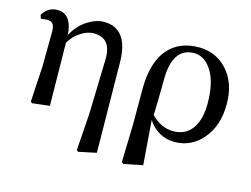

<svg xmlns="http://www.w3.org/2000/svg" viewBox="-101 -711 1425 1092"><g transform="rotate(15 611.5 -165.0)"><path d="M539 189 533 -347C530 -476 481 -541 386 -541C355 -541 323 -530 290 -509C254 -486 226 -454 206 -415C201 -497 170 -538 112 -538C77 -538 48 -521 27 -487L34 -465C37 -465 41 -466 48 -467C59 -468 67 -469 71 -469C103 -469 115 -452 115 -409L113 -203L101 4L109 12L212 0L207 -371C239 -424 296 -463 347 -463C418 -463 452 -420 449 -334L440 -12L425 203L434 211Z M812 189 792 -72C831 -14 883 15 950 15C1013 15 1067 -10 1111 -60C1158 -113 1181 -183 1181 -269C1181 -354 1157 -421 1110 -471C1066 -518 1011 -541 946 -541C869 -541 809 -516 766 -467C720 -414 697 -337 696 -234V-19L690 203L700 211ZM796 -102C797 -125 799 -193 800 -306C800 -320 800 -326 800 -325C803 -440 845 -502 928 -502C967 -502 1000 -482 1027 -443C1059 -397 1075 -331 1075 -246C1075 -117 1022 -42 926 -42C878 -42 835 -62 796 -102Z"/></g></svg>

Font: AllPunType SemiBold
Style: Regular
Weight: 600
Version: 1.0